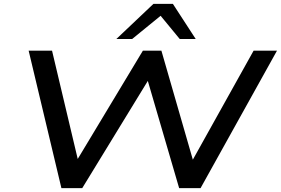

<svg xmlns="http://www.w3.org/2000/svg" viewBox="-20 -965 1441 985"><path d="M295 0 127 -705H247L381 -140H373L713 -705H808L971 -140H966L1281 -705H1401L1009 0H899L738 -551H739L402 0ZM577 -765 767 -945H867L984 -765H902L804 -884L658 -765Z"/></svg>

Font: Nunito Sans 7pt Expanded Medium
Style: Italic
Weight: 500
Width: 7
Italic angle: -9°
Designer: Vernon Adams
Foundry: Vernon Adams
Version: Version 3.101;gftools[0.9.27]